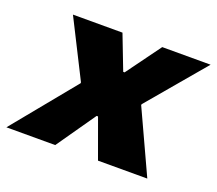

<svg xmlns="http://www.w3.org/2000/svg" viewBox="-138 -648 877 776"><g transform="rotate(20 300.5 -260.0)"><path d="M-44 0H166L283 -168H289L350 0H562L437 -271L438 -275L645 -520H437L329 -372H323L266 -520H53L177 -274V-270Z"/></g></svg>

Font: Fixel Display Black
Style: Italic
Weight: 900
Italic angle: -10°
Designer: AlfaBravo + MacPaw
Foundry: Kyrylo Tkachov, Marchela Mozhyna, Serhii Makarenko, Maria Weinstein, Zakhar Kryvoshyya
Version: Version 1.210;Glyphs 3.2 (3217)